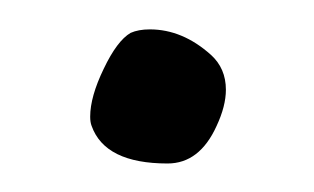

<svg xmlns="http://www.w3.org/2000/svg" viewBox="-20 -110 216 132"><path d="M128.9 -23.4Q117.2 2.4 95.2 2.4Q52.2 2.4 43 -23.4Q42 -25.9 42 -29.8Q42 -43.5 51.3 -62.7Q60.5 -82 69.8 -87.4Q75.2 -89.8 83 -89.8Q105.5 -89.8 125 -72.3Q135.3 -63 135.3 -48.3Q135.3 -37.1 128.9 -23.4Z"/></svg>

Font: DimaLatifi
Style: regular
Weight: 400
Designer: R.Balvardi
Foundry: Dima Software Group
Version: Version 1.00;January 29, 2019;FontCreator 11.5.0.2427 64-bit